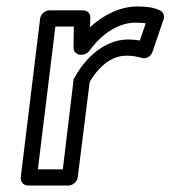

<svg xmlns="http://www.w3.org/2000/svg" viewBox="-20 -548 527 593"><path d="M97 -25 151 -466H208L207 -401C207 -388 217 -379 229 -379H233C242 -379 252 -385 256 -391C298 -449 351 -478 398 -478C412 -478 423 -477 430 -476L412 -423C399 -425 389 -426 375 -426C321 -426 257 -391 211 -310C209 -307 207 -303 207 -300L174 -25ZM44 0C43 11 51 25 66 25H192C203 25 218 15 220 0L257 -295C294 -358 338 -376 369 -376C390 -376 400 -374 418 -369C433 -365 447 -375 451 -388L485 -488C489 -498 485 -511 474 -516C455 -525 433 -528 404 -528C354 -528 303 -505 258 -464L259 -494C259 -506 250 -516 237 -516H132C121 -516 106 -506 104 -491Z"/></svg>

Font: Falling Sky
Style: ExtOuObl
Weight: 400
Designer: Paul D. Hunt
Foundry: Adobe Systems Incorporated
Version: Version 1.02